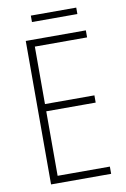

<svg xmlns="http://www.w3.org/2000/svg" viewBox="-92 -887 619 941"><g transform="rotate(-10 217.5 -416.0)"><path d="M356 -832H130V-800H356ZM383 0V-36H123V-357H369V-393H123V-679H383V-714H84V0Z"/></g></svg>

Font: Noto Sans Hebrew Condensed ExtraLight
Style: Regular
Weight: 200
Width: 3
Designer: Monotype Design Team
Foundry: Monotype Imaging Inc.
Version: Version 2.004